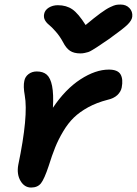

<svg xmlns="http://www.w3.org/2000/svg" viewBox="-20 -820 607 852"><path d="M515.1 -799.8Q539.6 -799.8 554.4 -784.2Q569.3 -768.6 566.9 -746.1Q565.4 -730.5 547.1 -711.9Q528.8 -693.4 463.9 -647Q452.6 -639.6 433.8 -626.7Q415 -613.8 408.4 -609.6Q401.9 -605.5 389.9 -598.1Q377.9 -590.8 371.3 -588.9Q364.7 -586.9 355.7 -585Q346.7 -583 336.9 -583Q308.1 -583 290.8 -594.5Q273.4 -606 259.8 -632.8Q245.6 -659.2 227.3 -679.9Q209 -700.7 197.5 -709.7Q186 -718.8 179.4 -730.7Q172.9 -742.7 175.8 -757.8Q179.2 -775.4 196.5 -786.1Q213.9 -796.9 236.8 -796.9Q274.4 -796.9 301 -778.6Q327.6 -760.3 359.9 -709Q398.9 -741.7 425.3 -761Q451.7 -780.3 468.8 -788.3Q485.8 -796.4 494.1 -798.1Q502.4 -799.8 515.1 -799.8ZM118.2 12.2Q88.4 12.2 71 -17.3Q53.7 -46.9 61 -87.9Q106.4 -306.2 89.8 -397Q82.5 -437 87.9 -460.9Q91.3 -479.5 106.7 -491.2Q122.1 -502.9 143.1 -502.9Q171.4 -502.9 187.7 -488.5Q204.1 -474.1 211.2 -438.2Q218.3 -402.3 214.8 -341.8Q270 -424.3 336.9 -467.8Q403.8 -511.2 462.9 -511.2Q502.4 -511.2 514.9 -490Q527.3 -468.8 520 -431.2Q516.1 -412.6 500.5 -397.9Q484.9 -383.3 457 -377Q409.2 -364.7 371.3 -344Q333.5 -323.2 307.6 -298.1Q281.7 -272.9 260.3 -236.8Q238.8 -200.7 224.9 -166Q210.9 -131.3 195.8 -83Q176.8 -25.9 161.9 -6.8Q147 12.2 118.2 12.2Z"/></svg>

Font: Shantell Sans Normal
Style: Italic
Weight: 600
Italic angle: -11.31°
Designer: Stephen Nixon, Anya Danilova, Shantell Martin
Foundry: Arrow Type
Version: Version 1.006;[559af2be0]